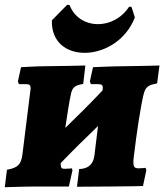

<svg xmlns="http://www.w3.org/2000/svg" viewBox="-34 -780 687 803"><path d="M530 -707 516 -751 506 -752C474 -703 424 -679 376 -679C325 -679 277 -706 257 -759L247 -760L183 -695C180 -604 244 -559 320 -559C400 -559 492 -609 530 -707ZM484 -503C442 -503 355 -499 355 -499L342 -440L346 -428H376C391 -428 396 -425 396 -412C396 -409 395 -406 395 -402C344 -348 292 -296 239 -245C248 -306 256 -357 263 -388C269 -414 278 -423 314 -429L323 -506C323 -506 206 -503 154 -503C122 -503 54 -499 54 -499L41 -440L45 -428H73C88 -428 94 -426 94 -411C94 -406 93 -401 92 -393L60 -136C55 -92 40 -78 -5 -70L-14 3C-14 3 72 0 125 0H254L269 -67L267 -76C267 -76 254 -74 237 -74C224 -74 220 -77 220 -93C220 -94 220 -96 220 -98C270 -150 323 -202 376 -253L361 -131C357 -94 336 -74 297 -73L288 1L429 0C495 0 564 -2 564 -2L578 -68L575 -78C573 -78 559 -76 546 -76C530 -76 524 -81 524 -100C524 -106 524 -112 525 -120C538 -229 554 -333 566 -383C574 -416 584 -424 623 -431L633 -506C633 -506 522 -503 484 -503Z"/></svg>

Font: Alegreya SC Black
Style: Italic
Weight: 900
Italic angle: -7°
Designer: Juan Pablo del Peral
Foundry: Huerta Tipografica
Version: Version 2.007;PS 002.007;hotconv 1.0.88;makeotf.lib2.5.64775